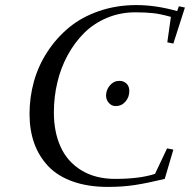

<svg xmlns="http://www.w3.org/2000/svg" viewBox="-20 -732 754 762"><path d="M97.2 -279.8Q97.2 -346.2 114.7 -408.9Q132.3 -471.7 168.2 -526.6Q204.1 -581.5 253.9 -622.8Q303.7 -664.1 372.8 -688Q441.9 -711.9 522 -711.9Q597.7 -711.9 683.1 -688L689.9 -707L713.9 -702.1L668 -559.1L644 -564L658.2 -665Q616.7 -676.8 586.7 -679.9Q556.6 -683.1 517.1 -683.1Q456.5 -683.1 404.1 -660.9Q351.6 -638.7 313.5 -600.6Q275.4 -562.5 248 -512Q220.7 -461.4 207.3 -403.8Q193.8 -346.2 193.8 -286.1Q193.8 -208 220.7 -148.9Q247.6 -89.8 303.2 -55.9Q358.9 -22 437 -22Q534.2 -22 595.2 -42L643.1 -143.1L668 -138.2L633.8 -22Q565.4 -5.4 515.9 2.2Q466.3 9.8 408.2 9.8Q329.1 9.8 268.8 -11.7Q208.5 -33.2 171.4 -72.5Q134.3 -111.8 115.7 -163.8Q97.2 -215.8 97.2 -279.8ZM400.9 -352.1Q400.9 -375.5 416.3 -393.3Q431.6 -411.1 454.1 -411.1Q470.2 -411.1 481.7 -400.6Q493.2 -390.1 493.2 -371.1Q493.2 -346.2 477.8 -328.6Q462.4 -311 439 -311Q422.9 -311 411.9 -323.7Q400.9 -336.4 400.9 -352.1Z"/></svg>

Font: Dehuti Alt
Style: Bold-Italic
Weight: 700
Version: Version 1.2